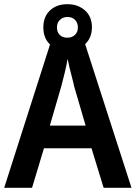

<svg xmlns="http://www.w3.org/2000/svg" viewBox="-20 -897 648 917"><path d="M475 0 417 -189H190L133 0H0L229 -716H377L608 0ZM334 -485Q331 -501 324.5 -525Q318 -549 312 -574Q306 -599 303 -616Q298 -586 289 -549Q280 -512 273 -486L218 -297H389ZM302 -655Q250 -655 218.5 -685Q187 -715 187 -766Q187 -817 218.5 -847Q250 -877 302 -877Q352 -877 385.5 -847.5Q419 -818 419 -767Q419 -716 386 -685.5Q353 -655 302 -655ZM302 -717Q324 -717 338 -730.5Q352 -744 352 -766Q352 -789 338 -802.5Q324 -816 302 -816Q281 -816 266.5 -802.5Q252 -789 252 -766Q252 -744 265 -730.5Q278 -717 302 -717Z"/></svg>

Font: Noto Sans Lao SemiCondensed SemiBold
Style: Regular
Weight: 600
Width: 4
Designer: Monotype Design Team
Foundry: Monotype Imaging Inc.
Version: Version 2.003; ttfautohint (v1.8.4.7-5d5b)